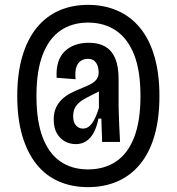

<svg xmlns="http://www.w3.org/2000/svg" viewBox="-20 -671 727 790"><path d="M342 99Q276 99 222 75.5Q168 52 130 4.5Q92 -43 71.5 -113Q51 -183 51 -276Q51 -368 71.5 -438Q92 -508 130 -555.5Q168 -603 222 -627Q276 -651 342 -651Q409 -651 463.5 -627Q518 -603 556.5 -556Q595 -509 615.5 -438.5Q636 -368 636 -276Q636 -183 615.5 -112.5Q595 -42 556 5Q517 52 463 75.5Q409 99 342 99ZM342 26Q409 26 457.5 -6.5Q506 -39 532 -106Q558 -173 558 -276Q558 -379 532 -445.5Q506 -512 457.5 -545Q409 -578 342 -578Q276 -578 228.5 -545Q181 -512 155.5 -445.5Q130 -379 130 -276Q130 -173 155.5 -106Q181 -39 228.5 -6.5Q276 26 342 26ZM321 -142Q333 -142 342.5 -148Q352 -154 360 -165.5Q368 -177 374.5 -192.5Q381 -208 387 -227V-313L411 -316Q402 -303 386.5 -294.5Q371 -286 353 -277.5Q335 -269 318.5 -258.5Q302 -248 291.5 -232.5Q281 -217 281 -192Q281 -168 292.5 -155Q304 -142 321 -142ZM292 -78Q269 -78 248.5 -88.5Q228 -99 214.5 -121.5Q201 -144 201 -179Q201 -207 210 -227Q219 -247 234.5 -262Q250 -277 271.5 -288Q293 -299 318 -309Q336 -316 351.5 -324Q367 -332 376.5 -343.5Q386 -355 386 -374Q386 -384 382.5 -397Q379 -410 369.5 -419.5Q360 -429 340 -429Q327 -429 314 -421.5Q301 -414 294.5 -396Q288 -378 291 -345L213 -351Q211 -388 219.5 -415Q228 -442 246 -459.5Q264 -477 289 -486Q314 -495 345 -495Q378 -495 401.5 -485Q425 -475 439.5 -456Q454 -437 461 -409.5Q468 -382 468 -345V-235Q468 -219 469 -198Q470 -177 470.5 -156Q471 -135 472.5 -117Q474 -99 474 -87H400Q400 -110 398.5 -137.5Q397 -165 397 -183H385Q378 -148 365.5 -125Q353 -102 334.5 -90Q316 -78 292 -78Z"/></svg>

Font: Bricolage Grotesque 24pt Condensed
Style: Regular
Weight: 400
Width: 3
Designer: Mathieu Triay
Foundry: Atelier Triay
Version: Version 1.001;gftools[0.9.33.dev8+g029e19f]